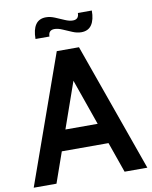

<svg xmlns="http://www.w3.org/2000/svg" viewBox="-96 -960 816 1030"><g transform="rotate(-10 312.5 -444.5)"><path d="M459 -166H166V-278H459ZM296 -575H329L127 0H3L252 -700H373L622 0H498ZM400 -777Q377 -777 352 -787.5Q327 -798 303 -808.5Q279 -819 260 -819Q227 -819 227 -784H151Q151 -835 169.5 -862Q188 -889 226 -889Q249 -889 274 -878.5Q299 -868 323 -857.5Q347 -847 366 -847Q399 -847 399 -882H475Q475 -832 456.5 -804.5Q438 -777 400 -777Z"/></g></svg>

Font: Cabin VF Beta
Style: Regular
Weight: 400
Designer: Pablo Impallari
Foundry: Pablo Impallari. http://www.impallari.com Igino Marini. http://www.ikern.com
Version: Version 2.200